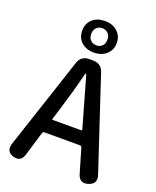

<svg xmlns="http://www.w3.org/2000/svg" viewBox="-178 -1097 977 1202"><g transform="rotate(20 311.0 -496.0)"><path d="M59 -1Q6 -18 25 -75L227 -686Q244 -737 298 -737H324Q378 -737 395 -686L597 -76Q616 -18 560 -1Q504 17 487 -41L440 -201Q437 -210 427 -210H191Q181 -210 178 -201L130 -41Q113 16 59 -1ZM209 -306Q208 -301 213 -301H404Q409 -301 408 -306L314 -636Q311 -645 308.5 -645Q306 -645 304 -636Q279 -535 238 -400ZM309.5 -785Q259 -785 227 -813.5Q195 -842 195 -890Q195 -938 227 -966.5Q259 -995 309.5 -995Q360 -995 392.5 -966Q425 -937 425 -890Q425 -843 392.5 -814Q360 -785 309.5 -785ZM309.5 -833Q333 -833 348 -848Q363 -863 363 -889.5Q363 -916 347.5 -931.5Q332 -947 309 -947Q286 -947 270.5 -931.5Q255 -916 255 -889.5Q255 -863 270.5 -848Q286 -833 309.5 -833Z"/></g></svg>

Font: Resource Han Rounded CN Medium
Style: Regular
Weight: 500
Designer: Cyano Hao (round all glyphs); Ryoko NISHIZUKA 西塚涼子 (kana, bopomofo & ideographs); Paul D. Hunt (Latin, Greek & Cyrillic)
Foundry: Cyano Hao
Version: 0.990